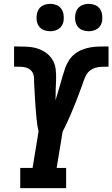

<svg xmlns="http://www.w3.org/2000/svg" viewBox="-20 -976 583 996"><path d="M85 0V-105H149L180 -294Q173 -325 170 -356Q167 -387 164.5 -419Q162 -451 160.5 -482.5Q159 -514 157 -546V-547Q157 -560 156.5 -572.5Q156 -585 151 -596Q146 -607 136.5 -614.5Q127 -622 115 -625.5Q103 -629 90.5 -629.5Q78 -630 65 -630Q62 -630 59 -630Q56 -630 53 -630V-735Q55 -735 57 -735Q59 -735 61 -735Q88 -735 115.5 -734Q143 -733 168.5 -726Q194 -719 215.5 -704.5Q237 -690 251 -668Q265 -646 268.5 -619.5Q272 -593 271 -565.5Q270 -538 269 -511Q268 -484 268 -456Q274 -477 280.5 -498Q287 -519 293 -540Q299 -561 305 -582Q311 -603 318.5 -624Q326 -645 338.5 -664Q351 -683 369 -697Q387 -711 408 -719Q429 -727 450.5 -730.5Q472 -734 493 -734.5Q514 -735 536 -735Q537 -735 539 -735Q541 -735 543 -735V-630Q542 -630 541.5 -630Q541 -630 540 -630H539Q538 -630 537.5 -630Q537 -630 536 -630Q521 -630 506 -629.5Q491 -629 475.5 -624.5Q460 -620 447 -610Q434 -600 426.5 -585.5Q419 -571 414 -556Q409 -541 403.5 -526.5Q398 -512 392.5 -497.5Q387 -483 381.5 -468Q376 -453 370 -438.5Q364 -424 358 -409.5Q352 -395 346 -380.5Q340 -366 333 -351.5Q326 -337 319.5 -322.5Q313 -308 305 -294L274 -105H323V0ZM440 -814Q423 -814 407.5 -820Q392 -826 382.5 -839Q373 -852 370.5 -868.5Q368 -885 371 -902Q373 -914 379 -925Q385 -936 395 -943Q405 -950 417 -953Q429 -956 440 -956Q457 -956 472.5 -950Q488 -944 497.5 -931Q507 -918 509.5 -901.5Q512 -885 510 -868Q508 -856 502 -845Q496 -834 485.5 -827Q475 -820 463.5 -817Q452 -814 440 -814ZM240 -814Q223 -814 207.5 -820Q192 -826 182.5 -839Q173 -852 170.5 -868.5Q168 -885 171 -902Q173 -914 179 -925Q185 -936 195 -943Q205 -950 217 -953Q229 -956 240 -956Q257 -956 272.5 -950Q288 -944 297.5 -931Q307 -918 309.5 -901.5Q312 -885 310 -868Q308 -856 302 -845Q296 -834 285.5 -827Q275 -820 263.5 -817Q252 -814 240 -814Z"/></svg>

Font: Iosevka Slab Extrabold
Style: Italic
Weight: 800
Italic angle: -9°
Monospace: yes
Designer: Belleve Invis
Foundry: Belleve Invis
Version: Version 11.1.0; ttfautohint (v1.8.3)